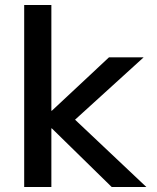

<svg xmlns="http://www.w3.org/2000/svg" viewBox="-20 -750 630 770"><path d="M77 0V-730H186V-306H188L417 -520H556L281 -270L567 0H428L188 -235H186V0Z"/></svg>

Font: M PLUS 1 Medium
Style: Regular
Weight: 500
Designer: Coji Morishita
Foundry: UNDERFOREST DESIGN
Version: Version 1.001